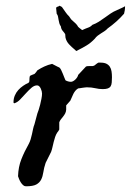

<svg xmlns="http://www.w3.org/2000/svg" viewBox="-20 -652 463 680"><path d="M43.9 -27.8Q44.9 -61 55.7 -88.1Q66.4 -115.2 82 -142.6Q85.9 -149.9 88.6 -158.9Q91.3 -168 93.3 -177.2Q95.2 -186.5 97.2 -195.6Q99.1 -204.6 102.1 -211.9L112.3 -250Q113.8 -253.9 116.7 -262.2Q119.6 -270.5 122.1 -280.8Q124.5 -291 126.7 -301.8Q128.9 -312.5 128.9 -320.8Q128.9 -324.2 127.7 -329.1Q126.5 -334 124.3 -338.6Q122.1 -343.3 118.9 -346.4Q115.7 -349.6 111.3 -349.6Q101.1 -349.6 91.1 -340.8Q81.1 -332 71 -320.8Q61 -309.6 51 -299.3Q41 -289.1 30.3 -286.1Q27.8 -287.1 27.8 -289.6Q27.8 -302.7 32.5 -313.7Q37.1 -324.7 44.9 -333.3Q52.7 -341.8 62 -348.1Q71.3 -354.5 81.1 -358.9Q83.5 -360.8 84 -364.3Q84.5 -367.7 84.5 -376Q84.5 -382.3 87.9 -384.3Q88.4 -384.8 94 -387Q99.6 -389.2 102.1 -390.1Q102.5 -390.6 104.2 -392.3Q106 -394 107.7 -396.2Q109.4 -398.4 110.6 -400.4Q111.8 -402.3 112.3 -402.8Q125 -411.1 137.5 -416.7Q149.9 -422.4 164.6 -425.8Q166 -424.8 169.7 -423.1Q173.3 -421.4 177.2 -419.2Q181.2 -417 184.8 -415.3Q188.5 -413.6 189.9 -413.1Q193.4 -410.6 196.5 -404.3Q199.7 -397.9 202.6 -390.6Q205.6 -383.3 208 -377Q210.4 -370.6 211.9 -367.7Q215.8 -365.2 220.9 -363.8Q226.1 -362.3 231.4 -362.3Q234.9 -362.3 239.3 -364.7Q243.7 -367.2 247.3 -370.8Q251 -374.5 253.7 -378.9Q256.3 -383.3 256.8 -386.7L284.7 -416.5Q286.6 -417.5 289.6 -417.7Q292.5 -418 296.4 -418H308.1Q309.6 -418 311.5 -418.9Q313.5 -419.9 314 -419.9Q314.5 -419.9 316.2 -421.4Q317.9 -422.9 320.1 -424.6Q322.3 -426.3 324.2 -427.7Q326.2 -429.2 326.7 -429.2Q326.7 -430.2 330.1 -430.2Q333.5 -430.2 335.9 -430.2Q349.1 -430.2 356.9 -426.3Q364.7 -422.4 369.1 -415.5Q373.5 -408.7 375 -399.2Q376.5 -389.6 376.5 -378.4Q376.5 -367.7 375.7 -359.6Q375 -351.6 371.8 -346.4Q368.7 -341.3 362.1 -338.9Q355.5 -336.4 343.8 -336.4Q330.6 -336.4 317.4 -339.6Q304.2 -342.8 287.1 -342.8Q285.6 -342.8 281.5 -342.3Q277.3 -341.8 272.2 -341.1Q267.1 -340.3 262.7 -339.6Q258.3 -338.9 256.8 -338.9Q250.5 -335 246.6 -330.1Q242.7 -325.2 239.7 -319.3Q236.8 -313.5 234.4 -307.4Q231.9 -301.3 229 -295.4L214.4 -278.8V-263.7Q213.9 -255.9 210.7 -250Q207.5 -244.1 203.4 -239Q199.2 -233.9 195.6 -229.2Q191.9 -224.6 189.9 -218.8V-193.4Q189.9 -192.4 187 -188.2Q184.1 -184.1 183.1 -183.1Q178.2 -175.8 175.3 -167Q172.4 -158.2 170.2 -149.4Q168 -140.6 166 -131.6Q164.1 -122.6 161.1 -114.3L141.6 -75.2Q135.7 -57.6 133.5 -42.2Q131.3 -26.9 125.7 -15.9Q120.1 -4.9 108.4 1.5Q96.7 7.8 71.8 7.8Q66.4 7.8 61.8 3.7Q57.1 -0.5 53.5 -6.3Q49.8 -12.2 47.4 -18.3Q44.9 -24.4 43.9 -27.8ZM195.8 -558.1Q191.9 -563.5 190.2 -569.3Q188.5 -575.2 187.5 -581.5Q186.5 -587.4 185.5 -593Q184.6 -598.6 180.7 -603.5L178.7 -624Q179.7 -627.4 184.1 -628.4Q188.5 -629.4 190.9 -631.8L199.2 -627.4L212.9 -607.9Q215.3 -604 218.3 -600.8Q221.2 -597.7 224.6 -594.2Q227.1 -591.3 228.8 -588.1Q230.5 -585 233.9 -581.5Q238.3 -577.1 243.9 -572.5Q249.5 -567.9 253.4 -562.5Q255.9 -556.6 261.2 -553Q266.6 -549.3 271 -545.4Q283.7 -551.3 292.2 -554.2Q300.8 -557.1 307.1 -564Q319.3 -568.4 330.1 -575.2Q340.8 -582 351.1 -589.6Q361.3 -597.2 371.8 -604.2Q382.3 -611.3 394.5 -616.2Q401.4 -619.6 408.4 -622.6Q415.5 -625.5 422.9 -629.9Q422.9 -622.1 421.9 -615.5Q420.9 -608.9 419.4 -603.5Q406.2 -588.4 391.6 -575.4Q377 -562.5 361.3 -551.3Q356 -545.4 349.9 -541.5Q343.8 -537.6 337.6 -533.7Q331.5 -529.8 325.9 -525.6Q320.3 -521.5 315.9 -515.1Q302.2 -500.5 286.9 -491.2Q271.5 -481.9 250 -471.2L245.6 -475.6Q233.4 -485.4 224.1 -495.6Q214.8 -505.9 211.9 -519L210.9 -531.2Q207.5 -536.6 202.1 -542.7Q196.8 -548.8 195.8 -557.1Z"/></svg>

Font: IM FELL English
Style: Italic
Weight: 400
Italic angle: -18°
Designer: Igino Marini
Foundry: Igino Marini
Version: 3.00